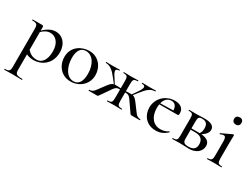

<svg xmlns="http://www.w3.org/2000/svg" viewBox="-61 -1261 2889 2197"><g transform="rotate(30 1383.5 -163.0)"><path d="M322 -399C269 -399 217 -375 162 -321V-361C162 -380 159 -386 142 -386H20C16 -386 16 -374 20 -374C80 -374 93 -362 93 -305V194C93 251 81 263 25 263C22 263 22 275 25 275C52 275 88 273 127 273C176 273 221 275 257 275C261 275 261 263 257 263C176 263 162 251 162 194V-7C194 7 222 13 260 13C351 13 477 -51 477 -215C477 -332 404 -399 322 -399ZM287 -9C228 -9 193 -33 162 -67V-302C194 -333 228 -355 273 -355C344 -355 402 -296 402 -184C402 -69 353 -9 287 -9Z M746 13C860 13 960 -67 960 -192C960 -297 887 -399 763 -399C664 -399 547 -336 547 -198C547 -85 623 13 746 13ZM774 -6C689 -6 627 -103 627 -231C627 -329 665 -379 729 -379C813 -379 878 -295 878 -162C878 -56 839 -6 774 -6Z M1657 -12C1599 -14 1588 -53 1538 -116C1492 -178 1476 -201 1444 -208L1490 -267C1546 -340 1588 -374 1646 -374C1649 -374 1649 -386 1646 -386C1624 -386 1606 -384 1568 -384C1515 -384 1500 -386 1468 -386C1465 -386 1465 -374 1468 -374C1523 -374 1524 -346 1470 -269L1429 -210C1410 -211 1387 -210 1353 -208V-304C1353 -362 1362 -374 1413 -374C1417 -374 1417 -386 1413 -386C1388 -386 1353 -384 1319 -384C1285 -384 1250 -386 1225 -386C1221 -386 1221 -374 1225 -374C1276 -374 1285 -361 1285 -304V-208C1248 -210 1224 -212 1205 -210L1168 -269C1114 -346 1115 -374 1170 -374C1173 -374 1173 -386 1170 -386C1138 -386 1124 -384 1070 -384C1032 -384 1014 -386 993 -386C989 -386 989 -374 993 -374C1050 -374 1092 -340 1148 -267L1194 -208C1162 -201 1146 -178 1100 -116C1050 -53 1039 -14 981 -12C978 -12 978 0 981 0H1092C1107 0 1098 3 1169 -96C1226 -180 1233 -193 1285 -191V-81C1285 -23 1276 -12 1224 -12C1221 -12 1221 0 1224 0C1251 0 1285 -2 1319 -2C1353 -2 1387 0 1414 0C1417 0 1417 -12 1414 -12C1362 -12 1353 -23 1353 -81V-191C1405 -193 1411 -180 1469 -96C1540 3 1530 0 1545 0H1657C1660 0 1660 -12 1657 -12Z M2013 -59C1982 -37 1944 -28 1911 -28C1812 -28 1755 -107 1755 -220C1755 -238 1756 -254 1759 -269L2004 -270C2013 -270 2015 -281 2015 -296C2015 -357 1973 -395 1897 -395C1772 -395 1678 -300 1678 -181C1678 -81 1745 12 1870 12C1924 12 1972 -5 2020 -50C2024 -53 2017 -61 2013 -59ZM1862 -375C1906 -375 1932 -343 1934 -289L1762 -285C1776 -341 1811 -375 1862 -375Z M2348 -214C2397 -246 2420 -277 2420 -312C2420 -363 2374 -388 2292 -388C2256 -388 2216 -385 2182 -385C2147 -385 2113 -386 2087 -386C2083 -386 2083 -374 2087 -374C2138 -374 2147 -363 2147 -305V-81C2147 -23 2138 -12 2086 -12C2082 -12 2082 0 2086 0C2113 0 2147 -2 2182 -2C2220 -2 2276 2 2307 2C2397 2 2462 -50 2462 -122C2462 -177 2424 -207 2348 -214ZM2267 -372C2319 -372 2345 -348 2345 -287C2345 -256 2337 -233 2324 -215H2313H2215V-303C2215 -362 2226 -372 2267 -372ZM2289 -16C2228 -16 2215 -35 2215 -81V-197H2278C2355 -197 2384 -156 2384 -100C2384 -45 2355 -16 2289 -16Z M2633 -506C2663 -506 2680 -524 2680 -555C2680 -584 2663 -601 2633 -601C2602 -601 2583 -584 2583 -555C2583 -524 2602 -506 2633 -506ZM2546 0C2571 0 2604 -2 2640 -2C2676 -2 2709 0 2734 0C2738 0 2738 -12 2734 -12C2685 -12 2674 -26 2674 -81V-267C2674 -332 2676 -372 2676 -386C2676 -390 2671 -396 2666 -396C2664 -396 2664 -396 2662 -395L2526 -331C2521 -329 2526 -317 2531 -319C2549 -328 2564 -332 2574 -332C2598 -332 2606 -312 2606 -265V-81C2606 -26 2594 -12 2546 -12C2542 -12 2542 0 2546 0Z"/></g></svg>

Font: Cormorant Infant Book
Style: Regular
Weight: 500
Designer: Christian Thalmann (Catharsis Fonts)
Version: Version 1.000;PS 002.000;hotconv 1.0.88;makeotf.lib2.5.64775